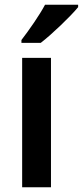

<svg xmlns="http://www.w3.org/2000/svg" viewBox="-20 -786 348 806"><path d="M308 -756V-766H169C145 -721 103 -661 70 -618V-606H151C199 -643 277 -718 308 -756ZM194 0V-543H73V0Z"/></svg>

Font: Noto Sans Arabic SemCond SemBd
Style: Regular
Weight: 600
Width: 4
Designer: Monotype Design Team, Nadine Chahine, Nizar Qandah and Khaled Hosny
Foundry: Monotype Imaging Inc.
Version: Version 2.012